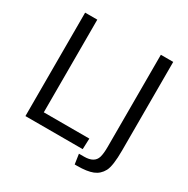

<svg xmlns="http://www.w3.org/2000/svg" viewBox="-185 -893 1136 1161"><g transform="rotate(30 383.5 -312.5)"><path d="M85 0ZM489.3 104.5 479 35.2H515.1Q586.4 35.2 601.1 -14.2Q608.9 -40 608.9 -88.4V-730.5H695.3V-117.7Q695.3 -115.2 695.3 -112.8Q695.3 -4.4 674.8 34.2Q653.8 73.2 614.5 88.9Q575.2 104.5 506.3 104.5ZM85 0V-722.2H169.9V-75.2H487.8L484.9 0Z"/></g></svg>

Font: Oxygen
Style: Normal
Weight: 400
Designer: Vernon Adams
Foundry: Vernon Adams
Version: Version Release 0.2.2 webfont; ttfautohint (v0.8.52-bc40) -l